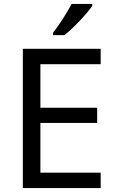

<svg xmlns="http://www.w3.org/2000/svg" viewBox="-20 -964 596 984"><path d="M453 -934V-944H347C324 -899 281 -833 252 -796V-784H310C357 -820 428 -897 453 -934ZM496 0V-79H187V-334H478V-412H187V-635H496V-714H97V0Z"/></svg>

Font: Noto Sans Cuneiform
Style: Regular
Weight: 400
Designer: Monotype Design Team
Foundry: Monotype Imaging Inc.
Version: Version 2.001